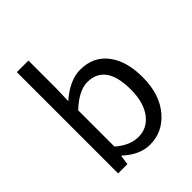

<svg xmlns="http://www.w3.org/2000/svg" viewBox="-219 -903 1042 1042"><g transform="rotate(-45 302.0 -382.0)"><path d="M323.2 12.7Q245.1 12.7 171.9 -54.7H168.9L161.1 0H89.8V-777.3H178.7V-564.5L175.8 -468.8Q261.7 -543.9 341.8 -543.9Q443.4 -543.9 499 -469.7Q553.7 -398.4 553.7 -274.4Q553.7 -142.6 484.4 -62.5Q418.9 12.7 323.2 12.7ZM308.6 -61.5Q376 -61.5 418 -117.2Q460.9 -175.8 460.9 -272.5Q460.9 -468.8 321.3 -468.8Q256.8 -468.8 178.7 -395.5V-117.2Q242.2 -61.5 308.6 -61.5Z"/></g></svg>

Font: Bpmf GenYo Gothic R
Style: R
Weight: 400
Foundry: But Ko
Version: Version 1.320